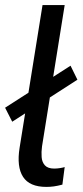

<svg xmlns="http://www.w3.org/2000/svg" viewBox="-24 -725 324 754"><path d="M158 9Q92 9 66.5 -30.5Q41 -70 53 -145L143 -705H230L141 -150Q138 -128 139.5 -108Q141 -88 152.5 -75.5Q164 -63 189 -63Q200 -63 212.5 -65Q225 -67 230 -69L221 0Q202 5 187.5 7Q173 9 158 9ZM24 -247 -4 -302 253 -467 280 -412Z"/></svg>

Font: Nunito Sans 10pt Condensed Medium
Style: Italic
Weight: 500
Width: 3
Italic angle: -9°
Designer: Vernon Adams
Foundry: Vernon Adams
Version: Version 3.101;gftools[0.9.27]